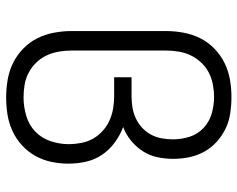

<svg xmlns="http://www.w3.org/2000/svg" viewBox="-96 -688 791 640"><g transform="rotate(90 300.0 -367.5)"><path d="M304 8Q275 8 245.5 3Q216 -2 189.5 -15Q163 -28 141.5 -49Q120 -70 107 -96Q94 -122 88.5 -151.5Q83 -181 83 -210V-525Q83 -554 88.5 -583.5Q94 -613 107 -639Q120 -665 141.5 -686Q163 -707 189.5 -720Q216 -733 245 -738Q274 -743 303 -743Q330 -743 357 -739Q384 -735 408 -723.5Q432 -712 452 -694Q472 -676 485 -652.5Q498 -629 503.5 -602.5Q509 -576 509 -549Q509 -522 503.5 -496Q498 -470 483.5 -447.5Q469 -425 448 -408Q427 -391 403 -382Q430 -372 454.5 -354Q479 -336 495.5 -311.5Q512 -287 518.5 -258Q525 -229 525 -199Q525 -171 519 -142.5Q513 -114 499 -89Q485 -64 463.5 -44.5Q442 -25 416 -13Q390 -1 361.5 3.5Q333 8 304 8ZM304 -50Q335 -50 365.5 -59Q396 -68 418 -89Q440 -110 450 -140Q460 -170 460 -200Q460 -221 456 -242Q452 -263 442 -281Q432 -299 416 -313.5Q400 -328 381 -336.5Q362 -345 341.5 -348.5Q321 -352 300 -352H237V-410H300Q319 -410 337.5 -413Q356 -416 373.5 -424Q391 -432 405 -445Q419 -458 428 -474.5Q437 -491 440.5 -510Q444 -529 444 -548Q444 -576 435.5 -603Q427 -630 406.5 -649.5Q386 -669 358.5 -677Q331 -685 303 -685Q282 -685 261 -681Q240 -677 221.5 -667.5Q203 -658 188 -642Q173 -626 164 -607Q155 -588 151.5 -567Q148 -546 148 -525V-210Q148 -189 151.5 -168Q155 -147 164 -127.5Q173 -108 188 -92.5Q203 -77 222 -67Q241 -57 262 -53.5Q283 -50 304 -50Z"/></g></svg>

Font: Iosevka Aile Light
Style: Regular
Weight: 300
Designer: Belleve Invis
Foundry: Belleve Invis
Version: Version 27.3.5; ttfautohint (v1.8.4)